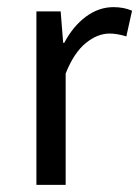

<svg xmlns="http://www.w3.org/2000/svg" viewBox="-20 -518 390 538"><path d="M82 0V-486H150L157 -398H160Q185 -445 221 -471.5Q257 -498 298 -498Q327 -498 350 -488L334 -416Q308 -424 287 -424Q253 -424 220 -397Q187 -370 164 -312V0Z"/></svg>

Font: RibengUni
Style: Regular
Weight: 400
Designer: (1) Dr. Andrew Glass (Program Manager at Microsoft Corporation)
(2) Bivuti Chakma (Suz Moriz)
(3) Paul D. Hunt (Adobe Co
Foundry: Bivuti Chakma and Jyoti Chakma
Version: Version 1.2020